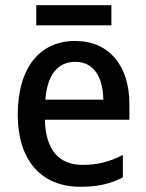

<svg xmlns="http://www.w3.org/2000/svg" viewBox="-20 -706 561 736"><path d="M407 -686H119V-609H407ZM268 -549C133 -549 48 -447 48 -266C48 -92 138 10 288 10C355 10 402 -1 451 -26V-112C400 -86 355 -74 297 -74C204 -74 155 -133 152 -247H476V-307C476 -452 400 -549 268 -549ZM269 -469C341 -469 375 -408 376 -324H154C161 -419 201 -469 269 -469Z"/></svg>

Font: Noto Sans Thai Looped SemiCondensed Medium
Style: Regular
Weight: 500
Width: 4
Designer: Sasikarn Vongin, Ben Mitchell
Foundry: The Fontpad Ltd
Version: Version 1.001